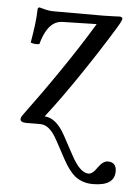

<svg xmlns="http://www.w3.org/2000/svg" viewBox="-49 -478 522 725"><g transform="rotate(5 212.0 -115.5)"><path d="M60 0C60 0 85.9 -0.4 104.3 -0.5L104 0H107L107.3 -0.5C122.9 -0.6 130.9 -0.5 107 0H115C137 0 158 18 177 53L216 125C231 153 247 173 261 185C280 200 302 208 330 208C384 208 412 190 412 153C412 130 401 118 380 118C367 118 355 127 343 144C331 162 320 170 310 170C289 170 267 149 244 106L205 34C182 -8.1 156.3 -29.2 127 -30.9C127.7 -31.9 128.3 -33 129 -34C203 -128 307 -285 369 -387C384.3 -412.2 387 -420 387 -424C387 -428 382 -431 375 -431C370 -431 342 -429 313 -429H130C97.9 -429 88.5 -435.6 71 -439C68.6 -439 65 -435.4 65 -433C64 -388 58 -353 50 -304C58.8 -300.3 71.4 -298.4 83 -301C103 -374 134 -391.3 164 -392L292 -395C224 -281 124 -137 46 -32C37.4 -20.4 37 -17 37 -12C37 -5 45 0 60 0Z"/></g></svg>

Font: Libertinus Math
Style: Regular
Weight: 400
Designer: Philipp H. Poll
Foundry: Khaled Hosny
Version: Version 6.2